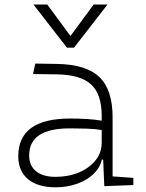

<svg xmlns="http://www.w3.org/2000/svg" viewBox="-20 -796 626 826"><path d="M428.7 4.9 423.8 -109.4H418Q410.6 -75.2 383.1 -48.3Q355.5 -21.5 313 -5.9Q270.5 9.8 218.8 9.8Q142.1 9.8 100.3 -25.4Q58.6 -60.5 58.6 -124Q58.6 -286.1 282.2 -286.1Q320.3 -286.1 355.2 -283.9Q390.1 -281.7 417.5 -276.9V-297.9Q417.5 -391.1 371.8 -432.9Q326.2 -474.6 224.6 -476.1L122.1 -477.5L131.8 -522.5L224.6 -521Q350.6 -519 407.5 -464.6Q464.4 -410.2 464.4 -291.5V-37.1L553.7 -30.8V0ZM417.5 -236.8Q386.7 -241.7 349.9 -242.7Q313 -243.7 279.8 -243.7Q105.5 -243.7 105.5 -127.4Q105.5 -83 135.3 -59.1Q165 -35.2 218.8 -35.2Q275.4 -35.2 320.3 -54.4Q365.2 -73.7 391.4 -106.7Q417.5 -139.6 417.5 -181.2ZM268.1 -590.8 124 -776.4H183.6L283.2 -641.1L382.8 -776.4H442.4L298.3 -590.8Z"/></svg>

Font: Cascadia Code ExtraLight
Style: Regular
Weight: 200
Monospace: yes
Designer: Aaron Bell
Foundry: Saja Typeworks
Version: Version 2407.024; ttfautohint (v1.8.4)